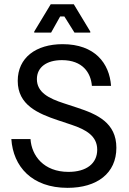

<svg xmlns="http://www.w3.org/2000/svg" viewBox="-20 -870 607 902"><path d="M220 -716.7 262.5 -792.5H282.5L330 -716.7H404.2V-721.7L326.7 -850H218.3L140.8 -721.7V-716.7ZM297.5 12.5C435.8 12.5 526.7 -55.8 526.7 -175.8C526.7 -293.3 436.7 -333.3 342.5 -364.2L279.2 -385C210 -407.5 153.3 -435.8 153.3 -498.3C153.3 -554.2 199.2 -587.5 270.8 -587.5C368.3 -587.5 406.7 -528.3 411.7 -466.7H501.7C494.2 -572.5 425.8 -662.5 274.2 -662.5C149.2 -662.5 63.3 -599.2 63.3 -490C63.3 -376.7 158.3 -336.7 252.5 -305L315 -284.2C385 -260.8 436.7 -230.8 436.7 -166.7C436.7 -101.7 385.8 -62.5 301.7 -62.5C185 -62.5 128.3 -139.2 123.3 -216.7H33.3C41.7 -88.3 129.2 12.5 297.5 12.5Z"/></svg>

Font: Familjen Grotesk
Style: Regular
Weight: 400
Designer: Anders Wikstroem, Jonas Baeckman, Matilda Gysing, Kristian Moeller
Foundry: Familjen STHLM AB
Version: Version 2.000